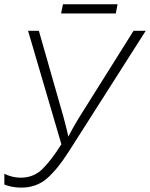

<svg xmlns="http://www.w3.org/2000/svg" viewBox="-26 -856 692 886"><path d="M71.8 9.8Q47.9 9.8 27.3 5.4Q6.8 1 -5.9 -4.4V-54.2Q30.3 -36.1 69.8 -36.1Q129.4 -36.1 170.2 -76.4Q210.9 -116.7 257.3 -190.4L103.5 -713.9H153.3L266.6 -317.4Q272.5 -293.9 278.8 -270.3Q285.2 -246.6 289.1 -225.6Q298.8 -244.1 311.3 -266.6Q323.7 -289.1 335.9 -308.6L590.3 -713.9H646.5L289.6 -153.8Q240.2 -76.2 191.4 -33.2Q142.6 9.8 71.8 9.8ZM255.9 -793.9 264.6 -836.4H516.6L508.3 -793.9Z"/></svg>

Font: Open Sans Light
Style: Italic
Weight: 300
Italic angle: -12°
Designer: Monotype Design Team
Foundry: Monotype Imaging Inc.
Version: Version 3.003; ttfautohint (v1.8.4)